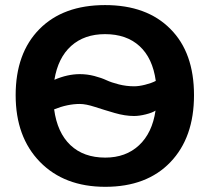

<svg xmlns="http://www.w3.org/2000/svg" viewBox="-20 -718 818 748"><path d="M41 -347.2Q41 -510.7 133.5 -604.5Q226.1 -698.2 389.2 -698.2Q552.2 -698.2 644 -605Q735.8 -513.2 735.8 -347.2Q735.8 -182.1 643.8 -86.2Q551.8 9.8 390.1 9.8Q230.5 9.8 135.7 -87.2Q41 -184.1 41 -347.2ZM502 -266.1Q467.3 -266.1 426.8 -277.8Q386.2 -289.6 350.3 -301.3Q314.5 -313 291 -313Q243.2 -313 190.9 -292Q203.1 -201.2 254.4 -152.6Q305.7 -104 390.1 -104Q470.2 -104 521.7 -152.1Q573.2 -200.2 585.9 -287.1Q573.2 -278.8 548.1 -272.5Q522.9 -266.1 502 -266.1ZM291 -429.2Q319.8 -429.2 347.7 -421.9Q375.5 -414.6 394.8 -405.5Q414.1 -396.5 443.1 -389.2Q472.2 -381.8 502.9 -381.8Q521 -381.8 545.4 -387.9Q569.8 -394 586.9 -402.8Q574.7 -491.7 523.7 -538.3Q472.7 -585 389.2 -585Q308.6 -585 257.3 -539.1Q206.1 -493.2 191.9 -407.2Q243.2 -429.2 291 -429.2Z"/></svg>

Font: Libra Sans Modern
Style: Bold
Weight: 700
Foundry: Stefan Peev, Context Ltd
Version: Version 1.000